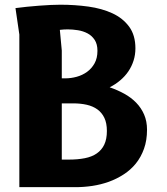

<svg xmlns="http://www.w3.org/2000/svg" viewBox="-20 -774 690 794"><path d="M235.5 -565V-450H250Q273.5 -450 297.2 -456.5Q321 -463 340 -476.8Q359 -490.5 371 -512Q383 -533.5 383 -564Q383 -591.5 371.5 -609Q360 -626.5 342 -636Q324 -645.5 302.2 -649Q280.5 -652.5 260 -652.5Q253 -652.5 244 -652Q235 -651.5 227.5 -650.5ZM60 0V-631L44 -740.5Q65.5 -743.5 91 -746Q116.5 -748.5 141.8 -750.5Q167 -752.5 190 -753.5Q213 -754.5 229.5 -754.5Q289.5 -754.5 345.5 -746.8Q401.5 -739 444.8 -719Q488 -699 514 -663.8Q540 -628.5 540 -574Q540 -547 532.2 -523Q524.5 -499 510.8 -478.8Q497 -458.5 477.2 -441.8Q457.5 -425 433.5 -413Q465.5 -402 493.8 -386.5Q522 -371 543 -349.5Q564 -328 576 -300.2Q588 -272.5 588 -237.5Q588 -193.5 575.5 -158.8Q563 -124 541.8 -97.8Q520.5 -71.5 491.5 -52.8Q462.5 -34 429.8 -22.2Q397 -10.5 361.8 -5.2Q326.5 0 292.5 0ZM235.5 -114H264Q301.5 -114 330.8 -119.8Q360 -125.5 380.2 -139.5Q400.5 -153.5 411.2 -176Q422 -198.5 422 -232.5Q422 -265 411.5 -286.8Q401 -308.5 382.5 -321.8Q364 -335 338.5 -340.8Q313 -346.5 283 -346.5H235.5Z"/></svg>

Font: B612
Style: Bold
Weight: 700
Designer: Nicolas Chauveau, Thomas Paillot, Jonathan Favre-Lamarine, Jean-Luc Vinot
Foundry: AIRBUS
Version: Version 1.008